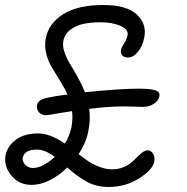

<svg xmlns="http://www.w3.org/2000/svg" viewBox="-23 -701 742 760"><path d="M157.2 -245.1Q141.6 -245.1 131.1 -257.1Q120.6 -269 124 -286.1Q127.9 -306.6 164.1 -314Q195.8 -320.8 244.1 -327.1Q233.9 -350.1 213.6 -382.8Q193.4 -415.5 180.4 -437.3Q167.5 -459 159.9 -489.5Q152.3 -520 158.2 -548.8Q169.4 -608.4 227.1 -644.8Q284.7 -681.2 387.2 -681.2Q477.5 -681.2 518.3 -643.8Q559.1 -606.4 547.9 -551.8Q541.5 -518.6 522.9 -495.8Q504.4 -473.1 483.9 -473.1Q467.8 -473.1 460.7 -481.9Q453.6 -490.7 456.1 -503.9Q457.5 -512.7 468.5 -529.5Q479.5 -546.4 481.9 -562Q486.3 -584 454.1 -598.4Q421.9 -612.8 374 -612.8Q337.4 -612.8 308.1 -606.7Q278.8 -600.6 256.1 -583.7Q233.4 -566.9 228 -540Q223.6 -520.5 231.7 -496.1Q239.7 -471.7 252.9 -450.2Q266.1 -428.7 284.4 -396Q302.7 -363.3 313 -335.9Q452.6 -350.1 527.8 -350.1Q561.5 -350.1 580.1 -346.4Q598.6 -342.8 604.2 -336.4Q609.9 -330.1 607.9 -319.8Q605 -302.7 586.2 -290.3Q567.4 -277.8 542 -277.8Q535.2 -277.8 513.4 -278.8Q491.7 -279.8 467.8 -279.8Q404.8 -279.8 330.1 -270Q335.9 -230.5 327.1 -184.1Q318.4 -136.7 288.1 -90.8Q313 -71.8 329.6 -60.8Q346.2 -49.8 371.3 -40.3Q396.5 -30.8 420.9 -30.8Q444.3 -30.8 464.1 -38.6Q483.9 -46.4 496.6 -57.4Q509.3 -68.4 520 -79.3Q530.8 -90.3 541.3 -98.1Q551.8 -106 562 -106Q575.2 -106 583 -92Q590.8 -78.1 587.9 -62Q582 -29.3 527.8 4.9Q473.6 39.1 407.2 39.1Q358.9 39.1 321.5 18.8Q284.2 -1.5 243.2 -38.1Q210.9 -5.9 173.8 12.5Q136.7 30.8 102.1 30.8Q51.8 30.8 21.5 -6.6Q-8.8 -43.9 -1 -85.9Q6.8 -124 40.5 -148.4Q74.2 -172.9 127.9 -172.9Q175.3 -172.9 233.9 -132.8Q252.4 -163.1 259.8 -196.8Q266.1 -234.4 262.2 -261.2Q242.7 -258.3 216.8 -253.9Q190.9 -249.5 177 -247.3Q163.1 -245.1 157.2 -245.1ZM66.9 -76.2Q64.5 -62 76.7 -49.1Q88.9 -36.1 106.9 -36.1Q146.5 -36.1 193.8 -80.1Q155.3 -108.9 124 -108.9Q73.2 -108.9 66.9 -76.2Z"/></svg>

Font: Shantell Sans Bouncy
Style: Italic
Weight: 300
Italic angle: -11.31°
Designer: Stephen Nixon, Anya Danilova, Shantell Martin
Foundry: Arrow Type
Version: Version 1.006;[9816181b4]